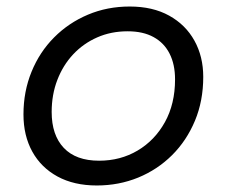

<svg xmlns="http://www.w3.org/2000/svg" viewBox="-20 -559 696 589"><path d="M277 10Q207 10 156.5 -17.5Q106 -45 79 -94Q52 -143 52 -208Q52 -278.5 76.8 -339Q101.5 -399.5 146 -444.2Q190.5 -489 249.8 -514Q309 -539 378 -539Q448.5 -539 499 -511Q549.5 -483 576.5 -434.2Q603.5 -385.5 603.5 -323Q603.5 -249.5 578 -188.5Q552.5 -127.5 507.8 -83Q463 -38.5 403.8 -14.2Q344.5 10 277 10ZM284 -66Q349.5 -66 402.2 -97.2Q455 -128.5 486 -184.5Q517 -240.5 517 -315.5Q517 -361.5 500.2 -394.5Q483.5 -427.5 451.2 -445.2Q419 -463 371.5 -463Q320.5 -463 278 -444.2Q235.5 -425.5 204.2 -392Q173 -358.5 155.8 -313.5Q138.5 -268.5 138.5 -215.5Q138.5 -144.5 175.8 -105.2Q213 -66 284 -66Z"/></svg>

Font: Epilogue
Style: Italic
Weight: 400
Italic angle: -12°
Designer: Tyler Finck
Foundry: Etcetera Type Co
Version: Version 2.112